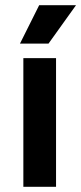

<svg xmlns="http://www.w3.org/2000/svg" viewBox="-20 -720 313 740"><path d="M70 0H196V-496H70ZM57 -552H167L273 -700H131Z"/></svg>

Font: Meta Space
Style: Bold
Weight: 700
Designer: Meta Pool / Florian Karsten
Foundry: Meta Pool / Florian Karsten
Version: Version 2.000;Glyphs 3.1.1 (3137)